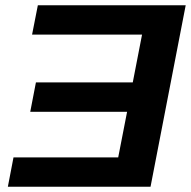

<svg xmlns="http://www.w3.org/2000/svg" viewBox="-20 -708 724 728"><path d="M684.1 -688 550.8 0H9.8L31.2 -111.3H428.2L461.9 -284.2H94.7L116.2 -395.5H483.4L518.6 -576.7H101.6L123.5 -688Z"/></svg>

Font: Liberation Sans
Style: Bold Italic
Weight: 700
Italic angle: -12°
Designer: Steve Matteson
Foundry: Ascender Corporation
Version: Version 2.1.5